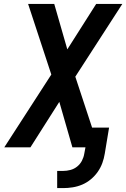

<svg xmlns="http://www.w3.org/2000/svg" viewBox="-20 -755 647 984"><path d="M304 209H273V121H304Q322 121 341 116Q360 111 375.5 98.5Q391 86 400 68.5Q409 51 412 32L418 0H351L284 -233L136 0H2L243 -373L124 -735H258L325 -502L473 -735H607L366 -362L452 -101H539L517 32Q513 57 504.5 80.5Q496 104 481 125.5Q466 147 445.5 164Q425 181 401.5 191Q378 201 353 205Q328 209 304 209Z"/></svg>

Font: Iosevka SS04 Extended
Style: Bold Italic
Weight: 700
Width: 7
Italic angle: -9°
Monospace: yes
Designer: Belleve Invis
Foundry: Belleve Invis
Version: Version 19.0.0; ttfautohint (v1.8.4)